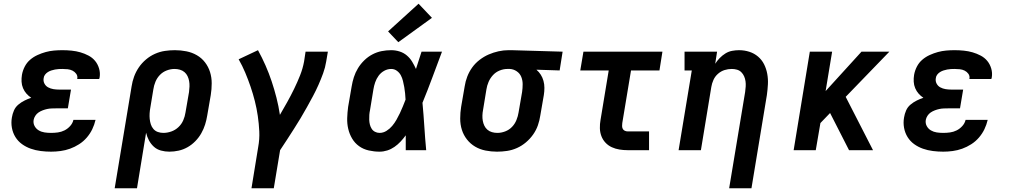

<svg xmlns="http://www.w3.org/2000/svg" viewBox="-20 -808 5440 1033"><path d="M255 8Q227 8 199 4.5Q171 1 145.5 -8Q120 -17 98.5 -32.5Q77 -48 63 -70.5Q49 -93 44 -120.5Q39 -148 44 -176Q47 -195 55 -213.5Q63 -232 78.5 -245Q94 -258 112 -267Q130 -276 148 -282Q134 -291 122.5 -304Q111 -317 104 -333.5Q97 -350 96 -368.5Q95 -387 98 -405Q102 -428 113 -449.5Q124 -471 142 -486.5Q160 -502 182 -512Q204 -522 226 -528Q248 -534 270.5 -536Q293 -538 316 -538Q341 -538 365.5 -535.5Q390 -533 412.5 -526.5Q435 -520 456 -509Q477 -498 491.5 -480.5Q506 -463 513 -439.5Q520 -416 516 -391Q515 -389 514.5 -387Q514 -385 514 -383H395Q395 -384 395.5 -384.5Q396 -385 396 -386Q398 -400 390 -411Q382 -422 370 -428Q358 -434 344 -435.5Q330 -437 316 -437Q306 -437 296 -436.5Q286 -436 276 -434Q266 -432 256.5 -429Q247 -426 238 -420.5Q229 -415 222.5 -406.5Q216 -398 215 -388Q212 -372 219 -358.5Q226 -345 239 -338Q252 -331 267 -328.5Q282 -326 298 -326H362L345 -225H281Q269 -225 257 -224.5Q245 -224 233.5 -221.5Q222 -219 210 -214.5Q198 -210 187.5 -203Q177 -196 170 -185Q163 -174 161 -163Q158 -145 166 -130Q174 -115 188.5 -106.5Q203 -98 220 -95.5Q237 -93 255 -93Q273 -93 291.5 -95.5Q310 -98 327 -106.5Q344 -115 357.5 -130Q371 -145 375 -163H494Q488 -137 476.5 -113Q465 -89 447 -68Q429 -47 405.5 -32Q382 -17 357 -8Q332 1 306 4.5Q280 8 255 8Z M597 205 688 -343Q692 -370 701.5 -396Q711 -422 727 -445.5Q743 -469 765.5 -488Q788 -507 814 -518.5Q840 -530 867 -534Q894 -538 921 -538Q952 -538 982.5 -532Q1013 -526 1039 -511Q1065 -496 1083 -472.5Q1101 -449 1110 -420.5Q1119 -392 1119 -360Q1119 -328 1114 -297L1095 -187Q1091 -162 1083.5 -138Q1076 -114 1063 -91Q1050 -68 1031 -48.5Q1012 -29 989 -16Q966 -3 941 2.5Q916 8 891 8Q868 8 846 2Q824 -4 808 -18.5Q792 -33 781.5 -52.5Q771 -72 766 -94L717 205ZM859 -93Q880 -93 901.5 -100.5Q923 -108 940 -124Q957 -140 966 -161Q975 -182 978 -203L997 -313Q999 -328 999.5 -343Q1000 -358 997.5 -372Q995 -386 989 -398.5Q983 -411 972.5 -420Q962 -429 948 -433Q934 -437 919 -437Q898 -437 877 -429Q856 -421 840.5 -405Q825 -389 816.5 -368.5Q808 -348 805 -327L789 -230Q786 -214 785 -198.5Q784 -183 785.5 -168Q787 -153 791.5 -139Q796 -125 805.5 -114Q815 -103 829 -98Q843 -93 859 -93Z M1333 205 1369 -16Q1377 -59 1375 -101Q1373 -143 1367 -184Q1361 -225 1351 -264.5Q1341 -304 1328 -342Q1315 -380 1299.5 -417Q1284 -454 1264 -489L1368 -538Q1390 -498 1408.5 -456Q1427 -414 1441.5 -370.5Q1456 -327 1467.5 -282Q1479 -237 1486 -190Q1506 -224 1525.5 -259Q1545 -294 1562.5 -330Q1580 -366 1594.5 -402.5Q1609 -439 1616 -477L1624 -530H1744L1735 -477Q1730 -445 1718.5 -413.5Q1707 -382 1693.5 -351.5Q1680 -321 1664 -291Q1648 -261 1631.5 -231.5Q1615 -202 1597.5 -172.5Q1580 -143 1561.5 -114.5Q1543 -86 1524.5 -57Q1506 -28 1487 0L1453 205Z M2022 8Q1993 8 1964 1.5Q1935 -5 1912 -21.5Q1889 -38 1874.5 -62.5Q1860 -87 1853.5 -115Q1847 -143 1848 -173Q1849 -203 1853 -233L1872 -343Q1876 -368 1884 -393Q1892 -418 1906 -441Q1920 -464 1940 -483.5Q1960 -503 1984 -515.5Q2008 -528 2033.5 -533Q2059 -538 2085 -538Q2108 -538 2130 -531Q2152 -524 2169 -509.5Q2186 -495 2197.5 -476Q2209 -457 2218 -437Q2225 -460 2233 -483.5Q2241 -507 2248 -530H2358Q2332 -461 2306.5 -392Q2281 -323 2253 -255Q2259 -191 2263 -127.5Q2267 -64 2273 0H2163Q2163 -20 2163 -40Q2163 -60 2163 -80Q2150 -62 2135 -46Q2120 -30 2102 -17.5Q2084 -5 2063.5 1.5Q2043 8 2022 8ZM2022 -93Q2042 -93 2059.5 -104Q2077 -115 2090 -130.5Q2103 -146 2113 -163.5Q2123 -181 2131.5 -199Q2140 -217 2147.5 -235.5Q2155 -254 2162 -272Q2161 -289 2159.5 -306Q2158 -323 2155 -339.5Q2152 -356 2148 -372.5Q2144 -389 2136.5 -403Q2129 -417 2115.5 -427Q2102 -437 2085 -437Q2065 -437 2047 -427Q2029 -417 2017 -400.5Q2005 -384 1998.5 -365Q1992 -346 1989 -327L1971 -217Q1968 -203 1967 -190Q1966 -177 1966.5 -163.5Q1967 -150 1970 -138Q1973 -126 1979.5 -115.5Q1986 -105 1997.5 -99Q2009 -93 2022 -93ZM2123 -581 2068 -639 2232 -788 2304 -712Z M2654 8Q2623 8 2592.5 2Q2562 -4 2536.5 -19Q2511 -34 2492.5 -57.5Q2474 -81 2465 -109.5Q2456 -138 2456 -170Q2456 -202 2461 -233L2480 -343Q2484 -370 2494 -396Q2504 -422 2520.5 -445Q2537 -468 2560.5 -486Q2584 -504 2609.5 -515Q2635 -526 2662 -532Q2689 -538 2716 -538Q2720 -538 2724.5 -538Q2729 -538 2733 -538L3007 -530L2991 -429L2866 -433Q2880 -421 2889.5 -406Q2899 -391 2904 -373Q2909 -355 2909 -335.5Q2909 -316 2906 -297L2887 -187Q2883 -160 2874 -134Q2865 -108 2848.5 -84.5Q2832 -61 2809.5 -42Q2787 -23 2761 -11.5Q2735 0 2708 4Q2681 8 2654 8ZM2656 -93Q2677 -93 2698 -101Q2719 -109 2734.5 -125Q2750 -141 2758.5 -162Q2767 -183 2770 -203L2789 -313Q2792 -334 2792 -355Q2792 -376 2784.5 -394.5Q2777 -413 2760 -424.5Q2743 -436 2723 -437H2716Q2714 -437 2712.5 -437Q2711 -437 2709 -437Q2689 -437 2668 -428.5Q2647 -420 2632 -403.5Q2617 -387 2608.5 -367Q2600 -347 2597 -327L2579 -217Q2576 -202 2575.5 -187Q2575 -172 2577.5 -158Q2580 -144 2586 -131.5Q2592 -119 2602.5 -110Q2613 -101 2627 -97Q2641 -93 2656 -93Z M3357 0Q3335 0 3313 -3.5Q3291 -7 3271.5 -16Q3252 -25 3237.5 -40.5Q3223 -56 3215.5 -76Q3208 -96 3207.5 -118.5Q3207 -141 3211 -163L3255 -429H3102L3119 -530H3544L3528 -429H3375L3328 -146Q3327 -138 3327 -130Q3327 -122 3330.5 -115Q3334 -108 3341.5 -104.5Q3349 -101 3357 -101H3472V0Z M3903 205 3989 -313Q3991 -328 3992 -342.5Q3993 -357 3991 -371Q3989 -385 3983.5 -397.5Q3978 -410 3968.5 -419.5Q3959 -429 3945.5 -433Q3932 -437 3917 -437Q3897 -437 3878 -431Q3859 -425 3843 -411Q3827 -397 3818.5 -378Q3810 -359 3807 -340L3751 0H3631L3702 -429H3663V-530H3838L3828 -465Q3838 -481 3852 -495.5Q3866 -510 3883 -520.5Q3900 -531 3919 -534.5Q3938 -538 3956 -538Q3985 -538 4011.5 -529.5Q4038 -521 4058.5 -503.5Q4079 -486 4091 -462Q4103 -438 4108 -410.5Q4113 -383 4111.5 -354.5Q4110 -326 4106 -297L4023 205Z M4250 0 4337 -530H4457L4422 -318L4615 -530H4765L4530 -287L4677 0H4548L4446 -200L4394 -146L4369 0Z M5055 8Q5027 8 4999 4.5Q4971 1 4945.5 -8Q4920 -17 4898.5 -32.5Q4877 -48 4863 -70.5Q4849 -93 4844 -120.5Q4839 -148 4844 -176Q4847 -195 4855 -213.5Q4863 -232 4878.5 -245Q4894 -258 4912 -267Q4930 -276 4948 -282Q4934 -291 4922.5 -304Q4911 -317 4904 -333.5Q4897 -350 4896 -368.5Q4895 -387 4898 -405Q4902 -428 4913 -449.5Q4924 -471 4942 -486.5Q4960 -502 4982 -512Q5004 -522 5026 -528Q5048 -534 5070.5 -536Q5093 -538 5116 -538Q5141 -538 5165.5 -535.5Q5190 -533 5212.5 -526.5Q5235 -520 5256 -509Q5277 -498 5291.5 -480.5Q5306 -463 5313 -439.5Q5320 -416 5316 -391Q5315 -389 5314.5 -387Q5314 -385 5314 -383H5195Q5195 -384 5195.5 -384.5Q5196 -385 5196 -386Q5198 -400 5190 -411Q5182 -422 5170 -428Q5158 -434 5144 -435.5Q5130 -437 5116 -437Q5106 -437 5096 -436.5Q5086 -436 5076 -434Q5066 -432 5056.5 -429Q5047 -426 5038 -420.5Q5029 -415 5022.5 -406.5Q5016 -398 5015 -388Q5012 -372 5019 -358.5Q5026 -345 5039 -338Q5052 -331 5067 -328.5Q5082 -326 5098 -326H5162L5145 -225H5081Q5069 -225 5057 -224.5Q5045 -224 5033.5 -221.5Q5022 -219 5010 -214.5Q4998 -210 4987.5 -203Q4977 -196 4970 -185Q4963 -174 4961 -163Q4958 -145 4966 -130Q4974 -115 4988.5 -106.5Q5003 -98 5020 -95.5Q5037 -93 5055 -93Q5073 -93 5091.5 -95.5Q5110 -98 5127 -106.5Q5144 -115 5157.5 -130Q5171 -145 5175 -163H5294Q5288 -137 5276.5 -113Q5265 -89 5247 -68Q5229 -47 5205.5 -32Q5182 -17 5157 -8Q5132 1 5106 4.5Q5080 8 5055 8Z"/></svg>

Font: Iosevka Slab Extended Oblique
Style: Bold
Weight: 700
Width: 7
Italic angle: -9°
Monospace: yes
Designer: Belleve Invis
Foundry: Belleve Invis
Version: Version 11.1.1; ttfautohint (v1.8.3)